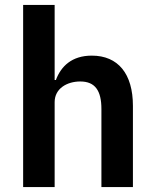

<svg xmlns="http://www.w3.org/2000/svg" viewBox="-20 -760 628 780"><path d="M74 0H202V-345C202 -401 253 -429 306 -429C367 -429 392 -391 392 -317V0H520V-330C520 -460 460 -534 353 -534C272 -534 228 -491 207 -435H202V-740H74Z"/></svg>

Font: IBM Plex Devanagari Medium
Style: Regular
Weight: 600
Designer: Mike Abbink, Paul van der Laan, Pieter van Rosmalen, Erin McLaughlin
Foundry: Bold Monday
Version: Version 1.0